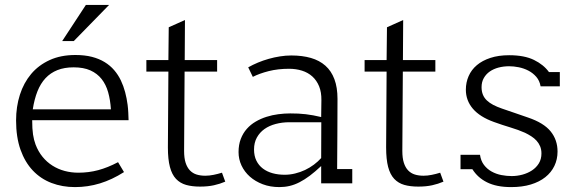

<svg xmlns="http://www.w3.org/2000/svg" viewBox="-20 -741 2324 775"><path d="M109.9 -255.9Q109.9 -220.7 113.3 -198.2Q116.7 -175.8 123.5 -157.7Q134.3 -129.4 151.6 -108.2Q168.9 -86.9 191.7 -72.5Q214.4 -58.1 241 -51Q267.6 -43.9 296.4 -43.9Q337.9 -43.9 376.5 -54.2Q415 -64.5 456.5 -86.4L480.5 -46.4Q432.1 -15.6 383.3 -0.7Q334.5 14.2 282.7 14.2Q231.4 14.2 188 -2.4Q144.5 -19 112.5 -52.7Q80.6 -86.4 62.7 -137Q44.9 -187.5 44.9 -254.9Q44.9 -310.5 60.3 -358.6Q75.7 -406.7 105.7 -442.4Q135.7 -478 180.4 -498.5Q225.1 -519 284.2 -519Q321.8 -519 351.1 -511.5Q380.4 -503.9 402.6 -490.2Q424.8 -476.6 440.9 -457.8Q457 -439 467.8 -416.5Q478.5 -394 485.1 -369.1Q491.7 -344.2 495.1 -317.9Q497.1 -302.2 497.8 -286.9Q498.5 -271.5 499 -255.9ZM277.3 -469.2Q239.7 -469.2 211.7 -458Q183.6 -446.8 163.6 -425.3Q143.6 -403.8 131.1 -372.3Q118.7 -340.8 112.3 -299.8H427.7Q425.3 -337.4 416.5 -368.7Q407.7 -399.9 390.1 -422.1Q372.6 -444.3 345 -456.8Q317.4 -469.2 277.3 -469.2ZM420.4 -721.2 277.8 -575.2H231L326.7 -721.2Z M787.6 12.2Q755.4 12.2 731.2 5.4Q707 -1.5 690.4 -19Q673.8 -36.6 665.8 -67.4Q657.7 -98.1 657.7 -146L659.7 -452.1H570.8V-498.5H659.7L661.1 -630.9L726.6 -660.2L725.6 -498.5H856.4V-452.1H725.1L723.1 -131.8Q723.1 -103 729.2 -84Q735.4 -64.9 746.6 -53.2Q757.8 -41.5 773.4 -36.6Q789.1 -31.7 808.6 -31.7Q824.7 -31.7 841.8 -35.2Q858.9 -38.6 876 -43.9L889.2 -7.8Q867.7 1.5 843.5 6.8Q819.3 12.2 787.6 12.2Z M1276.4 -1V-70.8Q1252 -47.9 1230.5 -31.7Q1209 -15.6 1189 -5.4Q1168.9 4.9 1149.2 9.5Q1129.4 14.2 1107.9 14.2Q1070.8 14.2 1040.5 2.7Q1010.3 -8.8 988.5 -28.1Q966.8 -47.4 954.8 -73Q942.9 -98.6 942.9 -127Q942.9 -156.7 951.9 -180.2Q960.9 -203.6 976.3 -220.9Q991.7 -238.3 1012.2 -250.2Q1032.7 -262.2 1055.9 -269.5Q1079.1 -276.9 1103.5 -280Q1127.9 -283.2 1151.4 -283.2Q1168.5 -283.2 1183.8 -282.5Q1199.2 -281.7 1214.1 -280Q1229 -278.3 1244.4 -275.4Q1259.8 -272.5 1276.4 -268.6L1277.3 -336.4Q1277.8 -368.7 1268.1 -392.6Q1258.3 -416.5 1240.7 -432.4Q1223.1 -448.2 1199 -455.8Q1174.8 -463.4 1146.5 -463.4Q1102.1 -463.4 1064.5 -453.9Q1026.9 -444.3 1000.5 -430.7L981.9 -469.2Q1000 -479.5 1021 -488.3Q1042 -497.1 1064.5 -503.4Q1086.9 -509.8 1110.1 -513.4Q1133.3 -517.1 1155.8 -517.1Q1200.2 -517.1 1234.9 -507.1Q1269.5 -497.1 1293.5 -475.8Q1317.4 -454.6 1329.8 -421.4Q1342.3 -388.2 1342.3 -341.8Q1342.3 -274.9 1341.8 -206.1Q1341.3 -137.2 1340.8 -58.6H1401.9V-1ZM1148.4 -247.6Q1119.1 -247.6 1093 -240.7Q1066.9 -233.9 1047.6 -220.2Q1028.3 -206.5 1016.8 -185.8Q1005.4 -165 1005.4 -137.7Q1005.4 -111.8 1014.9 -92.5Q1024.4 -73.2 1041.3 -60.5Q1058.1 -47.9 1080.6 -41.7Q1103 -35.6 1128.9 -35.6Q1150.4 -35.6 1171.4 -40.8Q1192.4 -45.9 1211.4 -54.9Q1230.5 -64 1247.1 -76.4Q1263.7 -88.9 1276.4 -103L1276.9 -247.6Z M1668.5 12.2Q1636.2 12.2 1612.1 5.4Q1587.9 -1.5 1571.3 -19Q1554.7 -36.6 1546.6 -67.4Q1538.6 -98.1 1538.6 -146L1540.5 -452.1H1451.7V-498.5H1540.5L1542 -630.9L1607.4 -660.2L1606.4 -498.5H1737.3V-452.1H1606L1604 -131.8Q1604 -103 1610.1 -84Q1616.2 -64.9 1627.4 -53.2Q1638.7 -41.5 1654.3 -36.6Q1669.9 -31.7 1689.5 -31.7Q1705.6 -31.7 1722.7 -35.2Q1739.7 -38.6 1756.8 -43.9L1770 -7.8Q1748.5 1.5 1724.4 6.8Q1700.2 12.2 1668.5 12.2Z M2162.1 -392.6Q2158.2 -415 2144.8 -430.7Q2131.3 -446.3 2113 -455.8Q2094.7 -465.3 2074 -469.5Q2053.2 -473.6 2035.2 -473.6Q2012.7 -473.6 1992.4 -468.3Q1972.2 -462.9 1957 -452.4Q1941.9 -441.9 1932.9 -426Q1923.8 -410.2 1923.8 -389.2Q1923.8 -372.1 1929.2 -358.9Q1934.6 -345.7 1945.1 -335.7Q1955.6 -325.7 1970.9 -317.6Q1986.3 -309.6 2006.3 -302.7Q2032.7 -293.9 2058.8 -284.7Q2085 -275.4 2111.3 -266.6Q2174.8 -245.1 2202.6 -210.7Q2230.5 -176.3 2230.5 -129.4Q2230.5 -97.7 2217.8 -71.3Q2205.1 -44.9 2181.2 -25.9Q2157.2 -6.8 2122.6 3.7Q2087.9 14.2 2043.5 14.2Q2013.2 14.2 1989 9.3Q1964.8 4.4 1945.8 -5.1Q1926.8 -14.6 1912.1 -27.8Q1897.5 -41 1886.7 -58.1H1838.9V-116.2H1917.5Q1920.9 -91.8 1933.6 -75.2Q1946.3 -58.6 1964.4 -48.6Q1982.4 -38.6 2003.7 -34.4Q2024.9 -30.3 2045.4 -30.3Q2067.4 -30.3 2088.9 -36.1Q2110.4 -42 2127.4 -53.2Q2144.5 -64.5 2155 -81.5Q2165.5 -98.6 2165.5 -121.6Q2165.5 -137.7 2160.2 -150.4Q2154.8 -163.1 2145.8 -173.1Q2136.7 -183.1 2124.5 -190.9Q2112.3 -198.7 2099.1 -205.1Q2072.8 -216.8 2040.3 -226.6Q2007.8 -236.3 1974.1 -248.5Q1917 -269 1888.7 -302.2Q1860.4 -335.4 1860.4 -378.9Q1860.4 -408.2 1871.6 -433.8Q1882.8 -459.5 1904.8 -478Q1926.8 -496.6 1959.5 -507.3Q1992.2 -518.1 2035.2 -518.1Q2096.7 -518.1 2135.5 -499Q2174.3 -480 2195.8 -450.2H2239.7V-392.6Z"/></svg>

Font: Twentytwelve Slab Light
Style: TwentytwelveSlab
Weight: 300
Designer: Domenico Catapano
Version: Version 1.00 2012